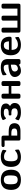

<svg xmlns="http://www.w3.org/2000/svg" viewBox="2038 -2552 526 4641"><g transform="rotate(-90 2300.5 -232.0)"><path d="M29.8 -225.1Q29.8 -475.1 272 -475.1Q518.1 -475.1 518.1 -225.1Q518.1 10.7 274.9 11.2Q29.8 10.7 29.8 -225.1ZM167 -213.9Q168 -188 168.9 -175Q169.9 -162.1 176 -137.5Q182.1 -112.8 192.1 -100.3Q202.1 -87.9 223.1 -77.4Q244.1 -66.9 273.9 -66.9Q338.9 -66.9 359.9 -106.9Q380.9 -147 380.9 -227.1V-253.9Q380.9 -288.1 377.9 -310.1Q375 -332 364.5 -355.5Q354 -378.9 331.5 -390.4Q309.1 -401.9 273.9 -401.9Q243.2 -401.9 221.7 -390.9Q200.2 -379.9 189.7 -366.5Q179.2 -353 173.6 -326.9Q168 -300.8 167.5 -285.9Q167 -271 167 -242.2Z M585.9 -229Q585.9 -475.1 828.6 -475.1Q909.7 -475.1 976.6 -441.9Q999.5 -429.7 1000 -417Q994.1 -340.8 975.6 -340.8Q968.8 -340.8 957.8 -349.4Q946.8 -357.9 934.3 -368.9Q921.9 -379.9 894.3 -388.4Q866.7 -397 829.6 -397Q794.4 -397 771.7 -384Q749 -371.1 739 -345.5Q729 -319.8 725.8 -295.9Q722.7 -272 722.7 -235.8Q722.7 -211.9 723.1 -198.5Q723.6 -185.1 726.3 -161.6Q729 -138.2 735.8 -124.5Q742.7 -110.8 753.7 -95.9Q764.6 -81.1 783.7 -74Q802.7 -66.9 827.6 -66.9Q863.8 -66.9 893.8 -76.9Q923.8 -86.9 939.7 -98.4Q955.6 -109.9 968.8 -119.9Q981.9 -129.9 987.8 -129.9Q1005.9 -129.9 1005.9 -53.2Q1005.9 -38.1 984.9 -26.9Q911.6 11.2 824.7 11.2Q585.9 11.2 585.9 -229Z M1066.4 -419.9Q1066.4 -458 1113.8 -458H1295.4Q1342.3 -458 1342.8 -414.1V-284.2H1438.5Q1509.3 -284.2 1553.5 -270.5Q1597.7 -256.8 1621.6 -221.2Q1642.6 -190.4 1642.6 -147Q1642.6 0 1458.5 0H1272.5Q1254.4 0 1243.4 -3.9Q1232.4 -7.8 1228.5 -17.8Q1224.6 -27.8 1223.6 -33.9Q1222.7 -40 1222.7 -54.2V-383.8Q1132.8 -382.8 1109.4 -382.8Q1066.4 -382.8 1066.4 -419.9ZM1342.8 -78.1H1412.6Q1462.4 -78.1 1488.5 -93.5Q1514.6 -108.9 1514.6 -148.9Q1514.6 -219.7 1410.6 -220.2H1342.8Z M1712.4 -51.8Q1712.4 -61.5 1727.8 -93.8Q1743.2 -126 1753.4 -126Q1759.3 -126 1774.7 -111.1Q1790 -96.2 1821 -81.5Q1852.1 -66.9 1896 -66.9Q2002 -66.9 2002 -144Q2002 -218.3 1902.3 -220.2H1887.2Q1884.3 -220.2 1876.2 -219.7Q1868.2 -219.2 1865.2 -219.2Q1842.3 -219.2 1836.7 -224.6Q1831.1 -230 1831.1 -253.9Q1831.1 -273.9 1837.2 -279.1Q1843.3 -284.2 1861.3 -284.2H1896Q1993.2 -284.2 1993.2 -345.2Q1993.2 -365.2 1984.1 -377.7Q1975.1 -390.1 1958.3 -395Q1941.4 -399.9 1928.7 -400.9Q1916 -401.9 1896 -401.9H1894Q1857.9 -401.9 1832 -393.3Q1806.2 -384.8 1795.7 -375.5Q1785.2 -366.2 1775.6 -357.7Q1766.1 -349.1 1758.3 -349.1Q1748.5 -349.1 1731 -387.2Q1717.8 -415 1718.3 -420.9Q1718.3 -432.1 1745.1 -444.8Q1785.2 -463.9 1815.7 -469.5Q1846.2 -475.1 1902.3 -475.1H1920.4Q2015.6 -475.1 2067.4 -447Q2119.1 -418.9 2119.1 -347.2Q2119.1 -322.3 2105.7 -300Q2092.3 -277.8 2082.3 -270.5Q2072.3 -263.2 2056.2 -252.9Q2131.3 -215.8 2131.3 -141.1Q2131.3 -64.9 2074.2 -25.9Q2021 11.2 1901.4 11.2Q1806.2 11.2 1739.3 -25.9Q1712.4 -39.6 1712.4 -51.8Z M2235.8 -54.2V-413.1Q2235.8 -458 2282.7 -458H2311Q2323.2 -458 2330.6 -456.5Q2337.9 -455.1 2346.9 -444.1Q2356 -433.1 2356 -412.1V-284.2H2541V-412.1Q2541 -458 2586.9 -458H2613.8Q2660.6 -458 2661.1 -413.1V-54.2Q2661.1 -36.1 2658.4 -26.1Q2655.8 -16.1 2645.3 -8.1Q2634.8 0 2613.8 0H2587.9Q2566.9 0 2555.4 -9Q2543.9 -18.1 2542.5 -26.6Q2541 -35.2 2541 -47.9V-220.2H2356V-47.9Q2356 -34.7 2354 -25.9Q2352.1 -17.1 2341.1 -8.5Q2330.1 0 2309.1 0H2284.2Q2262.2 0 2251 -8.5Q2239.7 -17.1 2237.8 -26.6Q2235.8 -36.1 2235.8 -54.2Z M2759.3 -137.2Q2759.3 -181.2 2787.4 -212.6Q2815.4 -244.1 2862.1 -260Q2908.7 -275.9 2956.5 -283.4Q3004.4 -291 3057.6 -291V-310.1Q3057.6 -357.9 3042 -381.3Q3026.4 -404.8 2986.3 -404.8Q2948.2 -404.8 2916.3 -394.3Q2884.3 -383.8 2868.4 -370.8Q2852.5 -357.9 2839.1 -347.4Q2825.7 -336.9 2819.3 -336.9Q2818.4 -336.9 2814.5 -338.9Q2801.3 -346.7 2801.3 -414.1Q2801.3 -426.3 2806.9 -431.2Q2812.5 -436 2831.5 -443.8Q2903.3 -474.6 2991.7 -475.1Q3101.6 -475.1 3147.5 -432.1Q3193.4 -389.2 3193.4 -308.1V-46.9Q3193.4 0 3147.5 0H3110.4Q3096.2 0 3088.9 -1Q3081.5 -2 3071 -11.5Q3060.5 -21 3059.6 -40Q2993.7 10.7 2906.2 11.2Q2839.4 11.2 2799.3 -34.9Q2759.3 -81.1 2759.3 -137.2ZM2891.6 -137.2Q2891.6 -107.4 2910.6 -84.7Q2929.7 -62 2960.4 -62Q2993.7 -62 3025.6 -83.5Q3057.6 -105 3057.6 -154.8V-231.9Q3026.9 -229 3004.6 -225.6Q2982.4 -222.2 2952.9 -212.6Q2923.3 -203.1 2907.5 -183.6Q2891.6 -164.1 2891.6 -137.2Z M3284.2 -233.9Q3284.2 -356 3347.9 -415.5Q3411.6 -475.1 3524.4 -475.1Q3584.5 -475.1 3627 -456.5Q3669.4 -438 3691.9 -405.5Q3714.4 -373 3723.9 -336.9Q3733.4 -300.8 3733.4 -258.8Q3733.4 -238.8 3724.4 -227.8Q3715.3 -216.8 3706.8 -215.3Q3698.2 -213.9 3685.5 -213.9H3413.6Q3417.5 -62 3540.5 -62Q3576.7 -62 3608.6 -72Q3640.6 -82 3658 -94.5Q3675.3 -106.9 3690.4 -116.9Q3705.6 -127 3710.4 -127Q3721.7 -127 3722.2 -106.9Q3723.1 -97.2 3725.3 -81.5Q3727.5 -65.9 3727.5 -61Q3727.5 -45.9 3719 -37.8Q3710.4 -29.8 3680.2 -18.1Q3615.2 10.7 3538.6 11.2Q3414.6 11.2 3349.4 -51.8Q3284.2 -114.7 3284.2 -233.9ZM3414.6 -278.8H3621.6Q3618.7 -336.9 3598.6 -369.4Q3578.6 -401.9 3524.4 -401.9Q3426.8 -401.9 3414.6 -278.8Z M3832 -47.9V-407.2Q3832 -422.4 3833.5 -430.7Q3835 -439 3845.9 -448.5Q3856.9 -458 3877.9 -458H3907.2Q3952.1 -458 3952.1 -412.1V-73.2H4122.1V-410.2Q4122.1 -424.3 4123.5 -432.1Q4125 -439.9 4136.5 -449Q4147.9 -458 4168.9 -458H4194.3Q4211.4 -458 4222.2 -453.6Q4232.9 -449.2 4236.6 -439.2Q4240.2 -429.2 4241.2 -423.1Q4242.2 -417 4242.2 -403.8V-73.2H4412.1V-414.1Q4413.1 -458 4458 -458H4486.3Q4514.2 -458 4523.2 -445.1Q4532.2 -432.1 4532.2 -410.2V-53.2Q4532.2 -41 4531.2 -34.9Q4530.3 -28.8 4526.6 -18.8Q4522.9 -8.8 4512.5 -4.4Q4502 0 4485.4 0H3880.4Q3857.4 0 3844.7 -9.5Q3832 -19 3832 -47.9Z"/></g></svg>

Font: CMU Sans Serif
Style: Bold
Weight: 700
Version: Version 0.7.0